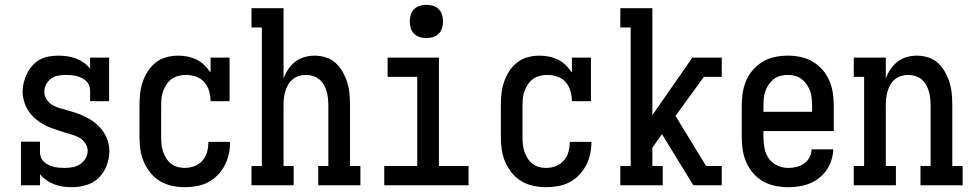

<svg xmlns="http://www.w3.org/2000/svg" viewBox="-20 -769 4040 797"><path d="M279 8Q260 8 241.5 5.5Q223 3 206 -3.5Q189 -10 173.5 -20.5Q158 -31 146 -46V0H67V-181H146V-136Q146 -125 150.5 -114.5Q155 -104 163.5 -96.5Q172 -89 182.5 -84Q193 -79 203.5 -76.5Q214 -74 225.5 -73Q237 -72 248 -72Q265 -72 281.5 -75Q298 -78 312 -87Q326 -96 335 -111Q344 -126 344 -143Q344 -159 334.5 -173.5Q325 -188 311 -196.5Q297 -205 281 -209.5Q265 -214 249 -219Q233 -224 217.5 -229Q202 -234 187 -240Q172 -246 157.5 -254.5Q143 -263 130 -273.5Q117 -284 106.5 -297Q96 -310 89 -324.5Q82 -339 78 -355.5Q74 -372 74 -388Q74 -408 79 -427.5Q84 -447 92.5 -464.5Q101 -482 114.5 -497Q128 -512 145.5 -521.5Q163 -531 182.5 -534.5Q202 -538 222 -538Q240 -538 258.5 -535.5Q277 -533 294.5 -526.5Q312 -520 327 -509.5Q342 -499 354 -484V-530H433V-349H354V-394Q354 -405 349.5 -415.5Q345 -426 336.5 -433.5Q328 -441 318 -446Q308 -451 297 -453.5Q286 -456 275 -457Q264 -458 253 -458Q237 -458 221 -455Q205 -452 192 -442.5Q179 -433 171.5 -418.5Q164 -404 164 -388Q164 -371 173.5 -356.5Q183 -342 197 -333.5Q211 -325 227 -320.5Q243 -316 258.5 -311.5Q274 -307 290 -302Q306 -297 321 -290.5Q336 -284 350.5 -275.5Q365 -267 377.5 -256.5Q390 -246 400.5 -233.5Q411 -221 418.5 -206Q426 -191 430 -175Q434 -159 434 -142Q434 -112 423 -82.5Q412 -53 390.5 -31.5Q369 -10 339 -1Q309 8 279 8Z M747 8Q721 8 694.5 2.5Q668 -3 645 -16.5Q622 -30 605 -51Q588 -72 577.5 -96Q567 -120 563 -146.5Q559 -173 559 -200V-330Q559 -355 561.5 -379.5Q564 -404 572 -428Q580 -452 593.5 -473Q607 -494 626.5 -509.5Q646 -525 670.5 -531.5Q695 -538 720 -538Q740 -538 759.5 -534Q779 -530 797 -521Q815 -512 829 -498Q843 -484 854 -468V-530H933V-349H854Q854 -370 848 -391Q842 -412 828 -428Q814 -444 793.5 -451Q773 -458 751 -458Q736 -458 720.5 -454Q705 -450 692.5 -441Q680 -432 671.5 -419Q663 -406 657.5 -391.5Q652 -377 650.5 -361.5Q649 -346 649 -330V-200Q649 -185 650.5 -169.5Q652 -154 657 -139.5Q662 -125 670 -112Q678 -99 690 -89.5Q702 -80 717 -76Q732 -72 747 -72Q768 -72 787.5 -79.5Q807 -87 820.5 -102.5Q834 -118 839.5 -138Q845 -158 845 -179Q845 -179 845 -179.5Q845 -180 845 -180H935Q935 -179 935 -179Q935 -179 935 -178Q935 -153 929.5 -128.5Q924 -104 912.5 -82Q901 -60 883.5 -42Q866 -24 844 -12.5Q822 -1 797 3.5Q772 8 747 8Z M1024 0V-80H1067V-655H1024V-735H1157V-443Q1164 -463 1176 -481Q1188 -499 1205 -512.5Q1222 -526 1243.5 -532Q1265 -538 1286 -538Q1310 -538 1333.5 -530.5Q1357 -523 1374.5 -506.5Q1392 -490 1403.5 -469Q1415 -448 1422 -425Q1429 -402 1431 -378Q1433 -354 1433 -330V-80H1476V0H1301V-80H1343V-330Q1343 -345 1341.5 -360Q1340 -375 1336 -389Q1332 -403 1324.5 -416.5Q1317 -430 1305.5 -439.5Q1294 -449 1279.5 -453.5Q1265 -458 1250 -458Q1235 -458 1220.5 -453.5Q1206 -449 1194.5 -439.5Q1183 -430 1175.5 -416.5Q1168 -403 1164 -389Q1160 -375 1158.5 -360Q1157 -345 1157 -330V-80H1199V0Z M1575 0V-80H1712V-450H1589V-530H1802V-80H1925V0ZM1750 -611Q1736 -611 1722.5 -615Q1709 -619 1699 -629Q1689 -639 1685 -652.5Q1681 -666 1681 -680Q1681 -694 1685 -707.5Q1689 -721 1699 -731Q1709 -741 1722.5 -745Q1736 -749 1750 -749Q1764 -749 1777.5 -745Q1791 -741 1801 -731Q1811 -721 1815 -707.5Q1819 -694 1819 -680Q1819 -666 1815 -652.5Q1811 -639 1801 -629Q1791 -619 1777.5 -615Q1764 -611 1750 -611Z M2247 8Q2221 8 2194.5 2.5Q2168 -3 2145 -16.5Q2122 -30 2105 -51Q2088 -72 2077.5 -96Q2067 -120 2063 -146.5Q2059 -173 2059 -200V-330Q2059 -355 2061.5 -379.5Q2064 -404 2072 -428Q2080 -452 2093.5 -473Q2107 -494 2126.5 -509.5Q2146 -525 2170.5 -531.5Q2195 -538 2220 -538Q2240 -538 2259.5 -534Q2279 -530 2297 -521Q2315 -512 2329 -498Q2343 -484 2354 -468V-530H2433V-349H2354Q2354 -370 2348 -391Q2342 -412 2328 -428Q2314 -444 2293.5 -451Q2273 -458 2251 -458Q2236 -458 2220.5 -454Q2205 -450 2192.5 -441Q2180 -432 2171.5 -419Q2163 -406 2157.5 -391.5Q2152 -377 2150.5 -361.5Q2149 -346 2149 -330V-200Q2149 -185 2150.5 -169.5Q2152 -154 2157 -139.5Q2162 -125 2170 -112Q2178 -99 2190 -89.5Q2202 -80 2217 -76Q2232 -72 2247 -72Q2268 -72 2287.5 -79.5Q2307 -87 2320.5 -102.5Q2334 -118 2339.5 -138Q2345 -158 2345 -179Q2345 -179 2345 -179.5Q2345 -180 2345 -180H2435Q2435 -179 2435 -179Q2435 -179 2435 -178Q2435 -153 2429.5 -128.5Q2424 -104 2412.5 -82Q2401 -60 2383.5 -42Q2366 -24 2344 -12.5Q2322 -1 2297 3.5Q2272 8 2247 8Z M2555 0V-80H2598V-655H2555V-735H2688V-291L2854 -530H2976V-450H2902L2784 -288L2911 -80H2976V0H2858L2728 -212L2688 -156V-80H2731V0Z M3252 8Q3225 8 3198 2.5Q3171 -3 3148 -16Q3125 -29 3107 -49.5Q3089 -70 3078 -95Q3067 -120 3063 -146.5Q3059 -173 3059 -200V-330Q3059 -357 3063 -383.5Q3067 -410 3077.5 -434.5Q3088 -459 3106 -479.5Q3124 -500 3147 -513.5Q3170 -527 3196.5 -532.5Q3223 -538 3250 -538Q3277 -538 3303.5 -532.5Q3330 -527 3353 -513.5Q3376 -500 3394 -479.5Q3412 -459 3422.5 -434.5Q3433 -410 3437 -383.5Q3441 -357 3441 -330V-225H3149V-200Q3149 -177 3153.5 -153.5Q3158 -130 3171.5 -111Q3185 -92 3206.5 -82Q3228 -72 3252 -72Q3269 -72 3286 -76Q3303 -80 3317.5 -90Q3332 -100 3340 -115.5Q3348 -131 3349 -149H3439Q3438 -126 3431 -104Q3424 -82 3411 -63Q3398 -44 3380 -30Q3362 -16 3341 -7.5Q3320 1 3297.5 4.5Q3275 8 3252 8ZM3149 -305H3351V-330Q3351 -345 3349.5 -360.5Q3348 -376 3343 -390.5Q3338 -405 3329 -418Q3320 -431 3308 -440.5Q3296 -450 3280.5 -454Q3265 -458 3250 -458Q3235 -458 3219.5 -454Q3204 -450 3192 -440.5Q3180 -431 3171 -418Q3162 -405 3157 -390.5Q3152 -376 3150.5 -360.5Q3149 -345 3149 -330Z M3524 0V-80H3567V-450H3524V-530H3657V-443Q3664 -463 3676 -481Q3688 -499 3705 -512.5Q3722 -526 3743.5 -532Q3765 -538 3786 -538Q3810 -538 3833.5 -530.5Q3857 -523 3874.5 -506.5Q3892 -490 3903.5 -469Q3915 -448 3922 -425Q3929 -402 3931 -378Q3933 -354 3933 -330V-80H3976V0H3801V-80H3843V-330Q3843 -345 3841.5 -360Q3840 -375 3836 -389Q3832 -403 3824.5 -416.5Q3817 -430 3805.5 -439.5Q3794 -449 3779.5 -453.5Q3765 -458 3750 -458Q3735 -458 3720.5 -453.5Q3706 -449 3694.5 -439.5Q3683 -430 3675.5 -416.5Q3668 -403 3664 -389Q3660 -375 3658.5 -360Q3657 -345 3657 -330V-80H3699V0Z"/></svg>

Font: Iosevka Slab Medium
Style: Regular
Weight: 500
Monospace: yes
Designer: Belleve Invis
Foundry: Belleve Invis
Version: Version 11.1.1; ttfautohint (v1.8.3)